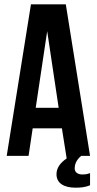

<svg xmlns="http://www.w3.org/2000/svg" viewBox="-20 -720 447 887"><path d="M284 -700H123L11 0H112L131 -127H266L288 12C257 33 241 57 241 85C241 126 275 147 328 147C356 147 373 145 396 136V80C385 83 380 86 360 86C341 86 325 77 325 58C325 43 330 21 355 0H396ZM198 -576 251 -222H145Z"/></svg>

Font: Bebas Neue
Style: Bold
Weight: 700
Designer: Ryoichi Tsunekawa
Foundry: Ryoichi Tsunekawa
Version: Version 1.300